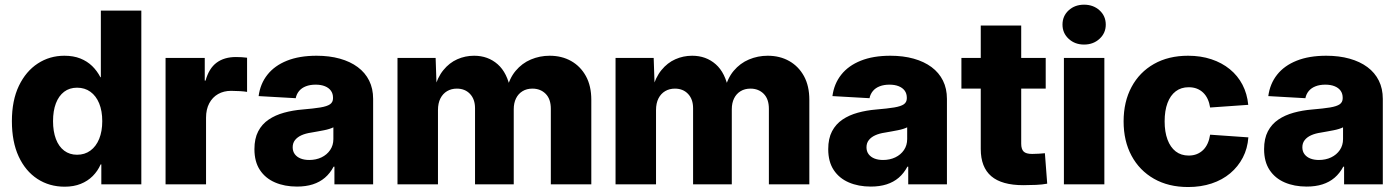

<svg xmlns="http://www.w3.org/2000/svg" viewBox="-20 -772 5862 804"><path d="M251 9.8Q186.5 9.8 136.5 -22.9Q86.4 -55.7 58.1 -116.9Q29.8 -178.2 29.8 -264.6Q29.8 -351.6 59.1 -412.6Q88.4 -473.6 138.2 -506.1Q188 -538.6 249.5 -538.6Q287.6 -538.6 316.4 -527.1Q345.2 -515.6 366 -495.4Q386.7 -475.1 400.4 -448.7H402.3V-727.5H571.8V0H404.3V-83.5H401.4Q389.2 -55.7 368.2 -34.7Q347.2 -13.7 317.9 -2Q288.6 9.8 251 9.8ZM302.7 -124Q335 -124 358.6 -141.4Q382.3 -158.7 395.3 -190.4Q408.2 -222.2 408.2 -264.6Q408.2 -307.6 395.3 -339.1Q382.3 -370.6 358.6 -387.7Q335 -404.8 302.7 -404.8Q271 -404.8 248.5 -387.7Q226.1 -370.6 214.1 -339.4Q202.1 -308.1 202.1 -264.6Q202.1 -221.7 214.1 -189.9Q226.1 -158.2 248.8 -141.1Q271.5 -124 302.7 -124Z M673.3 0V-529.3H837.4V-434.6H840.8Q855 -485.8 887 -509.5Q918.9 -533.2 967.8 -533.2Q980.5 -533.2 992.2 -532.5Q1003.9 -531.7 1014.6 -530.3V-387.2Q1003.9 -389.2 984.4 -390.4Q964.8 -391.6 947.8 -391.6Q917 -391.6 893.3 -378.2Q869.6 -364.7 856.2 -339.4Q842.8 -314 842.8 -279.3V0Z M1223.6 9.3Q1171.9 9.3 1131.6 -8.1Q1091.3 -25.4 1068.4 -60.1Q1045.4 -94.7 1045.4 -147.5Q1045.4 -191.9 1061.3 -222.2Q1077.1 -252.4 1105 -271.2Q1132.8 -290 1169.2 -300Q1205.6 -310.1 1247.1 -313.5Q1293.5 -317.4 1321.5 -322Q1349.6 -326.7 1362.1 -335.4Q1374.5 -344.2 1374.5 -360.4V-362.8Q1374.5 -379.9 1365.7 -392.1Q1356.9 -404.3 1340.6 -410.9Q1324.2 -417.5 1301.8 -417.5Q1278.3 -417.5 1260.7 -410.6Q1243.2 -403.8 1232.4 -390.9Q1221.7 -377.9 1218.3 -360.8L1063 -369.6Q1069.8 -421.4 1099.9 -459.2Q1129.9 -497.1 1181.6 -517.8Q1233.4 -538.6 1305.7 -538.6Q1359.4 -538.6 1403.1 -526.4Q1446.8 -514.2 1478 -491Q1509.3 -467.8 1525.9 -434.3Q1542.5 -400.9 1542.5 -357.9V0H1380.4V-74.2H1377Q1362.3 -46.4 1340.6 -27.8Q1318.8 -9.3 1289.8 0Q1260.7 9.3 1223.6 9.3ZM1274.9 -102.1Q1303.2 -102.1 1326.2 -113Q1349.1 -124 1362.5 -143.8Q1376 -163.6 1376 -189.5V-238.8Q1369.1 -235.4 1359.1 -232.2Q1349.1 -229 1336.7 -226.6Q1324.2 -224.1 1310.8 -221.7Q1297.4 -219.2 1283.2 -216.8Q1259.8 -213.4 1242.4 -205.6Q1225.1 -197.8 1215.3 -185.3Q1205.6 -172.9 1205.6 -155.3Q1205.6 -138.2 1214.6 -126.2Q1223.6 -114.3 1239 -108.2Q1254.4 -102.1 1274.9 -102.1Z M1644.5 0V-529.3H1804.2L1808.6 -399.4H1798.8Q1811.5 -447.8 1836.7 -478.5Q1861.8 -509.3 1895 -523.9Q1928.2 -538.6 1965.3 -538.6Q2023.4 -538.6 2064 -502.9Q2104.5 -467.3 2118.2 -394H2101.6Q2112.3 -443.4 2139.2 -475.3Q2166 -507.3 2203.1 -522.9Q2240.2 -538.6 2281.7 -538.6Q2332.5 -538.6 2371.8 -516.4Q2411.1 -494.1 2433.6 -453.1Q2456.1 -412.1 2456.1 -354V0H2286.6V-316.4Q2286.6 -357.4 2264.9 -379.2Q2243.2 -400.9 2209.5 -400.9Q2185.5 -400.9 2168 -390.1Q2150.4 -379.4 2140.9 -360.1Q2131.3 -340.8 2131.3 -314.5V0H1969.2V-318.8Q1969.2 -356.4 1948.2 -378.7Q1927.2 -400.9 1893.1 -400.9Q1870.1 -400.9 1852.3 -390.4Q1834.5 -379.9 1824.2 -359.9Q1814 -339.8 1814 -311V0Z M2557.6 0V-529.3H2717.3L2721.7 -399.4H2711.9Q2724.6 -447.8 2749.8 -478.5Q2774.9 -509.3 2808.1 -523.9Q2841.3 -538.6 2878.4 -538.6Q2936.5 -538.6 2977.1 -502.9Q3017.6 -467.3 3031.2 -394H3014.6Q3025.4 -443.4 3052.2 -475.3Q3079.1 -507.3 3116.2 -522.9Q3153.3 -538.6 3194.8 -538.6Q3245.6 -538.6 3284.9 -516.4Q3324.2 -494.1 3346.7 -453.1Q3369.1 -412.1 3369.1 -354V0H3199.7V-316.4Q3199.7 -357.4 3178 -379.2Q3156.2 -400.9 3122.6 -400.9Q3098.6 -400.9 3081.1 -390.1Q3063.5 -379.4 3054 -360.1Q3044.4 -340.8 3044.4 -314.5V0H2882.3V-318.8Q2882.3 -356.4 2861.3 -378.7Q2840.3 -400.9 2806.2 -400.9Q2783.2 -400.9 2765.4 -390.4Q2747.6 -379.9 2737.3 -359.9Q2727.1 -339.8 2727.1 -311V0Z M3626.5 9.3Q3574.7 9.3 3534.4 -8.1Q3494.1 -25.4 3471.2 -60.1Q3448.2 -94.7 3448.2 -147.5Q3448.2 -191.9 3464.1 -222.2Q3480 -252.4 3507.8 -271.2Q3535.6 -290 3572 -300Q3608.4 -310.1 3649.9 -313.5Q3696.3 -317.4 3724.4 -322Q3752.4 -326.7 3764.9 -335.4Q3777.3 -344.2 3777.3 -360.4V-362.8Q3777.3 -379.9 3768.6 -392.1Q3759.8 -404.3 3743.4 -410.9Q3727.1 -417.5 3704.6 -417.5Q3681.2 -417.5 3663.6 -410.6Q3646 -403.8 3635.3 -390.9Q3624.5 -377.9 3621.1 -360.8L3465.8 -369.6Q3472.7 -421.4 3502.7 -459.2Q3532.7 -497.1 3584.5 -517.8Q3636.2 -538.6 3708.5 -538.6Q3762.2 -538.6 3805.9 -526.4Q3849.6 -514.2 3880.9 -491Q3912.1 -467.8 3928.7 -434.3Q3945.3 -400.9 3945.3 -357.9V0H3783.2V-74.2H3779.8Q3765.1 -46.4 3743.4 -27.8Q3721.7 -9.3 3692.6 0Q3663.6 9.3 3626.5 9.3ZM3677.7 -102.1Q3706.1 -102.1 3729 -113Q3752 -124 3765.4 -143.8Q3778.8 -163.6 3778.8 -189.5V-238.8Q3772 -235.4 3762 -232.2Q3752 -229 3739.5 -226.6Q3727.1 -224.1 3713.6 -221.7Q3700.2 -219.2 3686 -216.8Q3662.6 -213.4 3645.3 -205.6Q3627.9 -197.8 3618.2 -185.3Q3608.4 -172.9 3608.4 -155.3Q3608.4 -138.2 3617.4 -126.2Q3626.5 -114.3 3641.8 -108.2Q3657.2 -102.1 3677.7 -102.1Z M4358.9 -529.3V-400.9H4005.9V-529.3ZM4086.9 -665H4256.3V-170.4Q4256.3 -147.5 4266.4 -137.5Q4276.4 -127.4 4302.2 -127.4Q4313 -127.4 4330.3 -128.4Q4347.7 -129.4 4355.5 -130.4L4365.2 -2.9Q4345.2 1 4318.4 2.2Q4291.5 3.4 4265.1 3.4Q4174.8 3.4 4130.9 -34.2Q4086.9 -71.8 4086.9 -147.9Z M4435.1 0V-529.3H4604.5V0ZM4519.5 -585.4Q4481 -585.4 4455.1 -609.4Q4429.2 -633.3 4429.2 -668.9Q4429.2 -705.1 4455.1 -728.8Q4481 -752.4 4519.5 -752.4Q4558.1 -752.4 4584.2 -728.8Q4610.4 -705.1 4610.4 -668.9Q4610.4 -633.3 4584.2 -609.4Q4558.1 -585.4 4519.5 -585.4Z M4955.1 11.2Q4873 11.2 4812.3 -23.4Q4751.5 -58.1 4718.3 -119.9Q4685.1 -181.6 4685.1 -263.7Q4685.1 -345.7 4718.3 -407.7Q4751.5 -469.7 4812.3 -504.2Q4873 -538.6 4955.1 -538.6Q5008.3 -538.6 5052.5 -523.9Q5096.7 -509.3 5129.9 -482.2Q5163.1 -455.1 5182.9 -417.2Q5202.6 -379.4 5207 -333L5047.4 -321.8Q5044.4 -341.3 5037.1 -357.2Q5029.8 -373 5018.3 -384Q5006.8 -395 4991.7 -400.9Q4976.6 -406.7 4957.5 -406.7Q4925.8 -406.7 4903.3 -389.6Q4880.9 -372.6 4868.9 -340.6Q4856.9 -308.6 4856.9 -263.7Q4856.9 -219.7 4868.9 -187.5Q4880.9 -155.3 4903.3 -137.9Q4925.8 -120.6 4957.5 -120.6Q4976.6 -120.6 4991.7 -126.7Q5006.8 -132.8 5018.3 -144Q5029.8 -155.3 5037.1 -171.6Q5044.4 -188 5047.4 -208L5207.5 -196.8Q5204.1 -149.9 5184.3 -112.1Q5164.6 -74.2 5131.6 -46.4Q5098.6 -18.6 5053.7 -3.7Q5008.8 11.2 4955.1 11.2Z M5451.7 9.3Q5399.9 9.3 5359.6 -8.1Q5319.3 -25.4 5296.4 -60.1Q5273.4 -94.7 5273.4 -147.5Q5273.4 -191.9 5289.3 -222.2Q5305.2 -252.4 5333 -271.2Q5360.8 -290 5397.2 -300Q5433.6 -310.1 5475.1 -313.5Q5521.5 -317.4 5549.6 -322Q5577.6 -326.7 5590.1 -335.4Q5602.5 -344.2 5602.5 -360.4V-362.8Q5602.5 -379.9 5593.8 -392.1Q5585 -404.3 5568.6 -410.9Q5552.2 -417.5 5529.8 -417.5Q5506.3 -417.5 5488.8 -410.6Q5471.2 -403.8 5460.4 -390.9Q5449.7 -377.9 5446.3 -360.8L5291 -369.6Q5297.9 -421.4 5327.9 -459.2Q5357.9 -497.1 5409.7 -517.8Q5461.4 -538.6 5533.7 -538.6Q5587.4 -538.6 5631.1 -526.4Q5674.8 -514.2 5706.1 -491Q5737.3 -467.8 5753.9 -434.3Q5770.5 -400.9 5770.5 -357.9V0H5608.4V-74.2H5605Q5590.3 -46.4 5568.6 -27.8Q5546.9 -9.3 5517.8 0Q5488.8 9.3 5451.7 9.3ZM5502.9 -102.1Q5531.2 -102.1 5554.2 -113Q5577.1 -124 5590.6 -143.8Q5604 -163.6 5604 -189.5V-238.8Q5597.2 -235.4 5587.2 -232.2Q5577.1 -229 5564.7 -226.6Q5552.2 -224.1 5538.8 -221.7Q5525.4 -219.2 5511.2 -216.8Q5487.8 -213.4 5470.5 -205.6Q5453.1 -197.8 5443.4 -185.3Q5433.6 -172.9 5433.6 -155.3Q5433.6 -138.2 5442.6 -126.2Q5451.7 -114.3 5467 -108.2Q5482.4 -102.1 5502.9 -102.1Z"/></svg>

Font: Inter 24pt ExtraBold
Style: Regular
Weight: 800
Designer: Rasmus Andersson
Foundry: rsms
Version: Version 4.001;git-66647c0bb